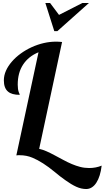

<svg xmlns="http://www.w3.org/2000/svg" viewBox="-20 -1020 703 1290"><path d="M284.7 -1000H316.4L376.5 -919.9L533.7 -1000H577.6L365.7 -811H344.7ZM419.4 190.9Q383.8 166 348.6 136.2Q266.1 67.9 197.8 39.6Q158.2 22.9 112.8 22.9H101.6Q98.6 22.9 89.8 23.9L238.8 -668.9Q171.4 -641.1 135.3 -586.2Q99.1 -531.2 99.1 -451.2Q99.1 -420.4 106 -400.9Q107.9 -394.5 110.8 -389.6Q112.8 -386.2 112.8 -382.8Q58.6 -382.8 33.7 -404.8Q5.9 -428.2 5.9 -480Q5.9 -512.7 20 -544.7Q34.2 -576.7 60.1 -606.4Q85 -635.3 118.9 -659.9Q152.8 -684.6 191.9 -702.6Q274.9 -740.2 356.9 -740.2Q375 -740.2 397 -737.8L243.2 -20Q267.1 -14.6 291.7 -3.9Q316.4 6.8 348.1 23.9L402.8 53.2Q466.3 87.9 517.6 101.1Q546.9 108.9 579.1 108.9Q624.5 108.9 663.1 92.8Q654.3 166 627.4 207.5Q614.3 228 596.9 239Q579.6 250 559.1 250Q525.9 250 492.2 234.6Q458.5 219.2 419.4 190.9Z"/></svg>

Font: Pattaya
Style: Regular
Weight: 400
Designer: Pablo Impallari / Thai characters Designed by Thanarat Vachiruckul and Suppakit Chalermlarp
Foundry: Pablo Impallari
Version: Version 2.001